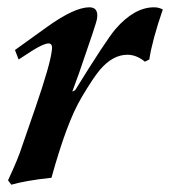

<svg xmlns="http://www.w3.org/2000/svg" viewBox="-20 -489 466 526"><path d="M426 -463Q397 -379 389 -326L377 -320Q354 -339 329 -339Q289 -339 254 -298Q236 -277 204 -223Q183 -188 162.5 -133Q142 -78 121 -2Q83 2 55.5 7Q28 12 11 17L2 5Q16 -25 25.5 -48Q35 -71 40 -87L77 -194Q118 -313 122 -351Q125 -370 113 -370Q100 -370 68 -350L31 -326L21 -352L110 -416Q184 -469 225 -469Q250 -469 246 -439Q245 -431 232.5 -394Q220 -357 197 -290L178 -238L186 -242Q270 -378 296 -409Q348 -469 402 -469Q415 -469 426 -463Z"/></svg>

Font: DG Didot
Style: Bold Italic
Weight: 700
Designer: David Gatwood, Takis Katsoulidis, and George D. Matthiopoulos
Foundry: David Gatwood
Version: Version 1.0